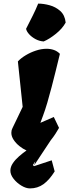

<svg xmlns="http://www.w3.org/2000/svg" viewBox="-20 -841 388 1075"><path d="M224.6 -608.9Q200.7 -610.4 179.2 -621.8Q157.7 -633.3 143.3 -649.2Q128.9 -665 126 -679.7Q147.9 -723.1 163.3 -753.4Q178.7 -783.7 193.8 -820.8Q224.1 -820.8 258.1 -811.5Q292 -802.2 317.6 -779.3Q343.3 -756.3 347.7 -714.8Q329.6 -681.2 293.2 -651.9Q256.8 -622.6 224.6 -608.9ZM170.4 85.9 177.7 62Q169.9 74.2 164.1 83L170.4 89.4L269.5 56.6L286.1 118.7Q256.3 166.5 223.4 190.2Q190.4 213.9 147.9 213.9Q125.5 213.9 99.9 198.5Q74.2 183.1 56.2 160.2Q38.1 137.2 38.1 114.7Q38.1 93.3 52 72.8Q65.9 52.2 86.7 34.2Q107.4 16.1 128.4 1.5Q108.4 -7.3 88.9 -22.9Q69.3 -38.6 56.4 -58.1Q43.5 -77.6 43.5 -97.2Q43.5 -104.5 44.9 -110.6Q46.4 -116.7 52.5 -129.4Q58.6 -142.1 71.5 -168.7Q84.5 -195.3 106.9 -242.7L80.1 -497.1Q96.7 -515.1 123.3 -531.2Q149.9 -547.4 180.7 -557.6Q211.4 -567.9 241.2 -567.9Q262.7 -567.9 281.7 -561.3Q300.8 -554.7 315.4 -539.6Q313.5 -532.2 306.9 -504.9Q300.3 -477.5 290.5 -438Q280.8 -398.4 269 -353.5Q257.3 -308.6 244.9 -266.1Q232.4 -223.6 220.2 -191.4L206.1 -153.3L281.2 -186L310.5 -125Q302.2 -109.9 290.3 -91.6Q278.3 -73.2 264.2 -55.7Z"/></svg>

Font: Fruktur
Style: Italic
Weight: 400
Italic angle: -8°
Designer: Viktoriya Grabowska, Eben Sorkin
Foundry: Viktoriya Grabowska
Version: Version 1.008; ttfautohint (v1.8.4.7-5d5b)